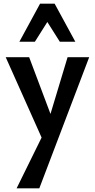

<svg xmlns="http://www.w3.org/2000/svg" viewBox="-20 -731 514 1040"><path d="M224 56 11 -421H138L270 -70ZM346 -421H463L193 289H70L230 -36ZM304 -505 218 -641 197 -711H276L388 -505ZM85 -505 197 -711H276L256 -643L169 -505Z"/></svg>

Font: Ysabeau
Style: Bold
Weight: 700
Designer: Christian Thalmann (Catharsis Fonts)
Version: Version 2.000;gftools[0.9.27.dev2+g8671c4b]